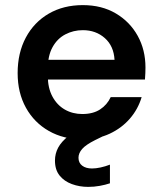

<svg xmlns="http://www.w3.org/2000/svg" viewBox="-20 -533 632 751"><path d="M303 12Q229 12 171.5 -20.5Q114 -53 81.5 -111.5Q49 -170 49 -247Q49 -326 81 -386Q113 -446 170.5 -479.5Q228 -513 304 -513Q378 -513 433 -480.5Q488 -448 518.5 -393Q549 -338 549 -269Q549 -259 548.5 -247Q548 -235 547 -222H136V-299H428Q425 -353 390 -384Q355 -415 304 -415Q267 -415 235.5 -398.5Q204 -382 185.5 -348.5Q167 -315 167 -265V-236Q167 -189 185 -155.5Q203 -122 233.5 -104.5Q264 -87 302 -87Q344 -87 371.5 -105Q399 -123 413 -153H534Q520 -106 488 -69Q456 -32 409 -10Q362 12 303 12ZM325 198Q291 198 261 187Q231 176 213 153.5Q195 131 195 95Q195 68 207.5 44.5Q220 21 249.5 -2.5Q279 -26 330 -48L378 -68L405 -11L352 15Q316 33 301.5 49.5Q287 66 287 84Q287 104 301.5 115Q316 126 340 126Q355 126 373.5 122Q392 118 410 111V184Q392 190 370 194Q348 198 325 198Z"/></svg>

Font: DM Sans 17pt SemiBold
Style: Regular
Weight: 600
Version: Version 4.004;gftools[0.9.30]